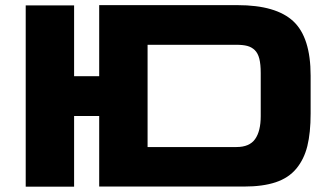

<svg xmlns="http://www.w3.org/2000/svg" viewBox="-20 -720 1281 740"><path d="M895.5 -700.2Q1043.9 -700.2 1110.6 -637.9Q1177.2 -575.7 1177.2 -428.7V-282.2Q1177.2 -208.5 1164.6 -157.2Q1151.9 -106 1122.1 -70.1Q1092.3 -34.2 1042.7 -17.6Q993.2 -1 920.4 -1H362.3V-272.9H265.6V-0.5H79.1V-699.2H265.6V-426.3H362.3V-700.2ZM984.9 -272.5V-438.5Q984.9 -472.2 979.5 -493.7Q974.1 -515.1 961.9 -526.9Q949.7 -538.6 933.1 -543Q916.5 -547.4 890.6 -547.4H548.8V-153.3H891.6Q941.4 -153.3 963.1 -183.8Q984.9 -214.4 984.9 -272.5Z"/></svg>

Font: Wadik
Style: Bold
Weight: 700
Designer: Sasha Pavljenko
Version: Version 1.001;Fontself Maker 3.5.4